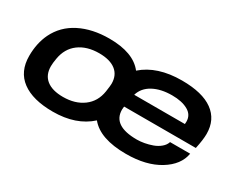

<svg xmlns="http://www.w3.org/2000/svg" viewBox="-82 -841 1410 1155"><g transform="rotate(30 623.5 -263.5)"><path d="M334 12.2Q194.3 12.2 119.1 -43.7Q43.9 -99.6 43.9 -208Q43.9 -295.9 77.1 -365.2Q118.7 -450.7 205.8 -494.9Q293 -539.1 411.1 -539.1Q577.6 -539.1 645 -452.1Q743.7 -539.1 915 -539.1Q1057.1 -539.1 1130.1 -486.1Q1203.1 -433.1 1203.1 -334Q1203.1 -294.4 1189 -229H690.9Q689 -213.4 689 -207Q689 -95.2 856 -95.2Q879.9 -95.2 907 -100.1Q934.1 -105 961.2 -114.7Q988.3 -124.5 1009.3 -142.1Q1030.3 -159.7 1037.1 -182.1H1176.8Q1162.6 -98.6 1072.3 -43.2Q981.9 12.2 842.8 12.2Q661.6 12.2 590.8 -75.2Q494.6 12.2 334 12.2ZM342.8 -95.2Q426.8 -95.2 482.9 -136.7Q539.1 -178.2 550.8 -253.9Q557.1 -296.9 557.1 -310.1Q557.1 -369.6 516.6 -400.9Q476.1 -432.1 401.9 -432.1Q316.9 -432.1 261.7 -391.1Q206.5 -350.1 193.8 -273.9Q188 -240.7 188 -219.2Q188 -158.7 228 -127Q268.1 -95.2 342.8 -95.2ZM708 -320.8H1060.1Q1061 -326.7 1061 -337.9Q1061 -384.8 1018.6 -408.4Q976.1 -432.1 908.2 -432.1Q830.1 -432.1 776.9 -403.1Q723.6 -374 708 -320.8Z"/></g></svg>

Font: Archivo Expanded SemiBold
Style: Italic
Weight: 600
Width: 7
Italic angle: -10°
Designer: Hector Gatti
Foundry: Omnibus-Type
Version: Version 2.001